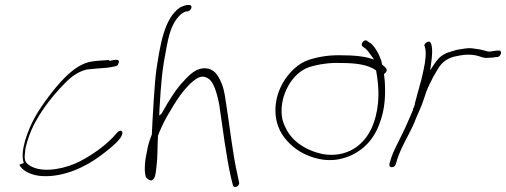

<svg xmlns="http://www.w3.org/2000/svg" viewBox="-20 -690 2040 774"><path d="M58 -26C69 -1 108 18 152 20C238 24 324 -17 382 -60C412 -82 450 -112 466 -135C474 -148 476 -158 470 -161V-162C465 -166 454 -159 451 -154L450 -153C414 -109 355 -67 301 -39C250 -13 163 9 108 -18C86 -30 75 -39 81 -75C81 -90 87 -110 94 -132C122 -219 188 -300 241 -354C268 -382 296 -402 331 -410H332C343 -411 353 -412 362 -413C381 -415 412 -416 426 -419C440 -422 451 -423 455 -428V-429C465 -447 457 -451 439 -448H438C425 -445 420 -443 419 -448C394 -446 375 -446 350 -442C310 -436 276 -411 242 -378C202 -338 151 -271 121 -218C91 -164 59 -77 76 -33ZM484 -142H485Z M610 -406C603 -357 595 -213 592 -146L591 -145C583 -125 577 -106 574 -88C564 -44 560 -2 568 24C573 31 586 41 594 36C606 29 608 9 611 -21V-22C616 -57 614 -101 617 -143L618 -146C619 -148 620 -149 620 -151V-152L632 -179C638 -193 646 -208 654 -222C685 -276 725 -343 774 -374C782 -379 791 -381 799 -381H800C826 -377 837 -357 846 -335C852 -318 859 -295 864 -267C877 -178 892 -59 911 25L919 57C923 72 947 60 944 46L937 13C917 -73 905 -192 890 -282C886 -312 881 -336 873 -355C859 -387 845 -412 807 -415C773 -415 750 -395 724 -367C690 -332 662 -287 632 -233L630 -231L622 -224L623 -252C630 -366 633 -405 652 -503C660 -546 671 -587 694 -616C707 -633 715 -637 727 -643L729 -644H737C745 -646 752 -654 752 -662C751 -678 719 -667 706 -660C641 -617 625 -504 610 -406ZM806 -412Z M1118 -352C1079 -279 1086 -209 1109 -163C1127 -127 1163 -92 1202 -72C1238 -54 1289 -37 1346 -48C1423 -63 1484 -115 1511 -195C1534 -254 1534 -317 1531 -364L1528 -391L1531 -394C1552 -411 1526 -423 1520 -430C1519 -438 1518 -444 1515 -450V-451C1506 -476 1488 -507 1471 -518H1470L1460 -525C1450 -535 1431 -513 1441 -503L1451 -496C1459 -491 1470 -475 1478 -464L1488 -450L1471 -455C1441 -464 1404 -467 1362 -467C1311 -469 1266 -462 1226 -449C1183 -436 1142 -396 1118 -352ZM1116 -224C1107 -306 1158 -398 1228 -420C1264 -431 1309 -438 1354 -436C1414 -436 1462 -430 1495 -407L1496 -406L1498 -395C1507 -341 1513 -269 1486 -193C1454 -104 1378 -52 1280 -69C1211 -84 1156 -122 1132 -174C1124 -189 1118 -205 1116 -224ZM1450 -496H1451ZM1536 -410Z M1550 -30C1548 -22 1552 -16 1558 -16C1568 -16 1572 -20 1576 -29L1581 -47C1597 -97 1628 -145 1649 -193C1661 -225 1678 -257 1687 -286C1694 -308 1702 -332 1712 -351L1726 -379L1744 -410C1762 -442 1788 -458 1822 -464L1838 -467C1858 -471 1880 -470 1897 -467C1915 -464 1929 -454 1948 -457H1949C1958 -457 1972 -458 1978 -460H1986C2001 -463 2006 -490 1989 -486H1982C1973 -484 1963 -484 1954 -482H1953C1948 -482 1945 -483 1941 -484L1926 -488C1919 -490 1913 -491 1906 -492L1885 -495C1864 -498 1842 -492 1821 -489L1801 -483C1793 -480 1783 -478 1776 -474C1753 -463 1741 -448 1726 -425L1714 -406L1717 -427C1722 -462 1725 -491 1718 -514H1717C1714 -532 1687 -516 1691 -504H1692C1693 -496 1696 -492 1696 -479C1697 -451 1690 -418 1682 -384C1679 -370 1676 -357 1672 -346C1668 -327 1662 -312 1659 -297L1654 -279C1653 -273 1650 -256 1645 -252V-250V-249V-247C1630 -213 1616 -178 1599 -145C1584 -113 1565 -80 1556 -50ZM1647 -188Z"/></svg>

Font: Stray Cat
Style: LtObl
Weight: 300
Version: Version 1.0